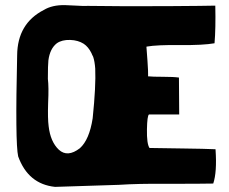

<svg xmlns="http://www.w3.org/2000/svg" viewBox="-20 -720 893 750"><path d="M822 -135Q828 -48 813 -3H812Q772 -2 629 -2Q520 -3 445 2L195 10Q90 -1 51 -109Q39 -161 47 -504Q48 -628 151 -681Q184 -701 234 -700L278 -698Q306 -696 324 -697Q450 -695 636 -696Q689 -696 757 -697L821 -698Q823 -609 818 -551Q773 -543 684 -544Q593 -545 553 -538L552 -537Q562 -411 557 -422Q575 -420 618 -420Q658 -420 679 -417V-416L680 -273H562Q555 -268 554 -215Q553 -158 564 -142L696 -140Q778 -139 822 -137ZM340 -506Q338 -511 337 -513Q325 -537 307 -549Q285 -563 254 -564Q222 -565 202 -551Q175 -530 169 -484Q167 -466 167 -412Q171 -380 168 -318Q166 -257 170 -227Q177 -166 210 -135Q244 -104 292 -141Q329 -174 342 -258Q355 -384 352 -452Q350 -480 344 -498Z"/></svg>

Font: Londrina Solid
Style: Regular
Weight: 400
Designer: Marcelo Magalhaes
Foundry: Marcelo Magalh„es
Version: Version 1.001 2011